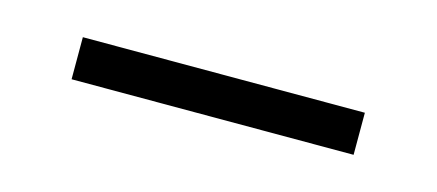

<svg xmlns="http://www.w3.org/2000/svg" viewBox="-23 -321 442 194"><g transform="rotate(15 197.5 -224.0)"><path d="M50 -246H345V-202H50Z"/></g></svg>

Font: Libre Bodoni
Style: Regular
Weight: 400
Designer: Pablo Impallari, Rodrigo Fuenzalida
Foundry: Pablo Impallari, Rodrigo Fuenzalida
Version: Version 1.001; ttfautohint (v1.5.65-e2d9)